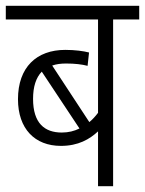

<svg xmlns="http://www.w3.org/2000/svg" viewBox="-20 -642 500 662"><path d="M460 -575V-622H0V-575H318V-253C309 -241 299 -230 288 -221L160 -416C174 -421 190 -423 208 -423C238 -423 263 -420 282 -415L287 -461C268 -466 238 -470 205 -470C106 -470 42 -410 42 -300C42 -198 100 -139 190 -139C250 -139 289 -162 318 -189V0H370V-575ZM94 -301C94 -343 104 -374 124 -395L254 -199C236 -190 216 -185 193 -185C134 -185 94 -217 94 -301Z"/></svg>

Font: Noto Sans Condensed Light
Style: Italic
Weight: 300
Width: 3
Italic angle: -12°
Designer: Monotype Design Team
Foundry: Monotype Imaging Inc.
Version: Version 2.013